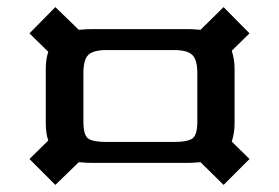

<svg xmlns="http://www.w3.org/2000/svg" viewBox="-20 -569 786 541"><path d="M281 -169H470Q509 -169 522.5 -179Q536 -189 536 -226V-363Q536 -401 521.5 -414.5Q507 -428 470 -428H281Q243 -428 229 -414.5Q215 -401 215 -363V-226Q215 -189 228 -179Q241 -169 281 -169ZM641 -374V-222Q641 -194 633 -170L683 -121L610 -48L545 -112Q523 -110 510 -110H240Q224 -110 202 -112L136 -48L63 -121L116 -173Q109 -193 109 -222V-374Q109 -403 116 -423L63 -475L136 -549L202 -485Q224 -487 240 -487H510Q523 -487 545 -485L610 -549L683 -475L633 -426Q641 -402 641 -374Z"/></svg>

Font: Sarpanch SemiBold
Style: Regular
Weight: 600
Designer: Manushi Parikh (Devanagari and Latin), Jyotish Sonowal (Devanagari)
Foundry: Indian Type Foundry
Version: Version 2.004;PS 1.0;hotconv 1.0.78;makeotf.lib2.5.61930; tt